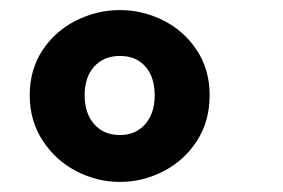

<svg xmlns="http://www.w3.org/2000/svg" viewBox="-20 -730 561 381"><path d="M39 -541Q39 -592 64.5 -630.5Q90 -669 131.5 -689.5Q173 -710 218 -710Q263 -710 304 -689.5Q345 -669 370.5 -630.5Q396 -592 396 -541Q396 -489 370.5 -450Q345 -411 304 -390Q263 -369 218 -369Q173 -369 132 -390Q91 -411 65 -450.5Q39 -490 39 -541ZM287 -541Q287 -577 268.5 -598Q250 -619 218 -619Q186 -619 167 -598Q148 -577 148 -541Q148 -505 167 -483.5Q186 -462 218 -462Q249 -462 268 -483.5Q287 -505 287 -541Z"/></svg>

Font: Fira Sans BGR
Style: Bold
Weight: 700
Designer: bBox Type GmbH & Carrois Corporate GbR & Edenspiekermann AG
Foundry: bBox Type GmbH & Carrois Corporate GbR & Edenspiekermann AG
Version: Version 4.301